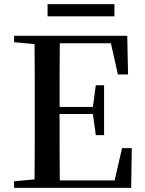

<svg xmlns="http://www.w3.org/2000/svg" viewBox="-20 -908 700 928"><path d="M210 -829H533V-888H210ZM550 -548H599L595 -735H48V-704L147 -695C148 -595 148 -495 148 -393V-342C148 -241 148 -140 147 -41L48 -32V0H614L617 -192H570L534 -36H269C268 -138 268 -241 268 -357H429L443 -255H483V-496H443L429 -391H268C268 -499 268 -600 269 -699H516Z"/></svg>

Font: Noto Serif CJK HK SemiBold
Style: Regular
Weight: 600
Designer: Ryoko NISHIZUKA 西塚涼子 (kana & ideographs); Frank Grießhammer (Latin, Greek & Cyrillic); Wenlong ZHANG 张文龙 (bopomofo); San
Foundry: Adobe
Version: Version 2.001;hotconv 1.1.0;makeotfexe 2.6.0